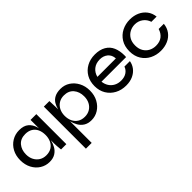

<svg xmlns="http://www.w3.org/2000/svg" viewBox="73 -1282 2256 2256"><g transform="rotate(-45 1200.5 -154.5)"><path d="M269 10Q205 10 152 -23Q99 -56 68 -114.5Q37 -173 37 -249Q37 -325 68.5 -383.5Q100 -442 155 -475.5Q210 -509 278 -509Q353 -509 394.5 -474Q436 -439 453 -380Q456 -369 458 -358V-499H554V0H466Q466 0 464 -18.5Q462 -37 460 -63Q458 -89 458 -109V-160Q448 -117 427 -79Q405 -39 366 -14.5Q327 10 269 10ZM296 -73Q349 -73 385.5 -96.5Q422 -120 440 -160Q458 -200 458 -249Q458 -302 439.5 -342Q421 -382 384.5 -404Q348 -426 296 -426Q218 -426 175.5 -376Q133 -326 133 -249Q133 -197 154 -157.5Q175 -118 211.5 -95.5Q248 -73 296 -73Z M964 11Q906 11 867 -14Q828 -39 806 -79Q785 -117 775 -160V200H679V-499H771L775 -386V-357Q785 -400 805 -433Q827 -469 866 -489Q905 -509 964 -509Q1029 -509 1081 -475.5Q1133 -442 1164.5 -383Q1196 -324 1196 -249Q1196 -172 1164 -113.5Q1132 -55 1079.5 -22Q1027 11 964 11ZM937 -73Q985 -73 1022 -95.5Q1059 -118 1079.5 -157.5Q1100 -197 1100 -249Q1100 -326 1057.5 -376Q1015 -426 937 -426Q890 -426 853.5 -404Q817 -382 796 -342Q775 -302 775 -249Q775 -199 793.5 -159.5Q812 -120 848 -96.5Q884 -73 937 -73Z M1681 -162H1772Q1764 -113 1734 -74Q1704 -35 1655 -12Q1606 11 1540 11Q1462 11 1401 -22Q1340 -55 1305 -113Q1270 -171 1270 -248Q1270 -326 1304 -384.5Q1338 -443 1398 -476Q1458 -509 1535 -509Q1616 -509 1671 -477Q1726 -445 1750.5 -387.5Q1775 -330 1775 -256Q1775 -242 1774 -227H1365Q1370 -182 1392.5 -147Q1415 -112 1452.5 -92Q1490 -72 1539 -72Q1594 -72 1631 -97Q1668 -122 1681 -162ZM1536 -427Q1471 -427 1428 -392.5Q1385 -358 1371 -301H1678Q1674 -362 1634 -394.5Q1594 -427 1536 -427Z M2364 -190Q2358 -128 2324.5 -82.5Q2291 -37 2237 -13Q2183 11 2117 11Q2044 11 1983 -19.5Q1922 -50 1885.5 -108.5Q1849 -167 1849 -248Q1849 -330 1885.5 -388.5Q1922 -447 1983 -478Q2044 -509 2117 -509Q2183 -509 2236 -485Q2289 -461 2323 -416.5Q2357 -372 2364 -310H2277Q2260 -364 2216.5 -395.5Q2173 -427 2117 -427Q2071 -427 2031.5 -406Q1992 -385 1968.5 -345.5Q1945 -306 1945 -248Q1945 -192 1968.5 -152.5Q1992 -113 2031 -92.5Q2070 -72 2117 -72Q2181 -72 2221 -103Q2261 -134 2278 -190Z"/></g></svg>

Font: Syne Med Modified
Style: Regular
Weight: 500
Designer: Lucas Descroix
Foundry: Bonjour Monde
Version: Version 2.200